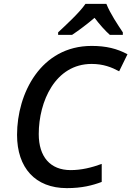

<svg xmlns="http://www.w3.org/2000/svg" viewBox="-20 -961 678 991"><path d="M280 -794V-781H352C388 -805 428 -835 468 -869C493 -836 523 -802 547 -781H614V-794C588 -833 549 -891 529 -941H421C391 -896 315 -827 280 -794ZM325 10C403 10 457 -4 505 -22V-115C453 -96 400 -83 345 -83C239 -83 180 -152 180 -269C180 -437 265 -631 453 -631C513 -631 556 -614 595 -593L638 -681C584 -710 528 -724 453 -724C191 -724 68 -479 68 -265C68 -95 162 10 325 10Z"/></svg>

Font: Noto Sans Medium
Style: Italic
Weight: 500
Italic angle: -12°
Designer: Monotype Design Team
Foundry: Monotype Imaging Inc.
Version: Version 2.013